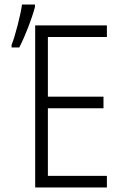

<svg xmlns="http://www.w3.org/2000/svg" viewBox="-20 -826 561 846"><path d="M135 0V-714H451V-663H191V-400H436V-349H191V-51H451V0ZM31 -628Q43 -658 57.5 -714Q72 -770 77 -806H134V-795Q124 -757 104.5 -706.5Q85 -656 65 -617H31Z"/></svg>

Font: Noto Sans Display Light Narrow
Style: Regular
Weight: 300
Width: 4
Designer: Monotype Design team
Foundry: Monotype Imaging Inc.
Version: Version 1.000